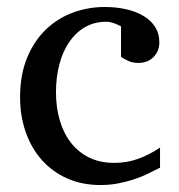

<svg xmlns="http://www.w3.org/2000/svg" viewBox="-20 -514 510 546"><path d="M435.1 -37.1Q418 -28.3 399.2 -19.3Q380.4 -10.3 359.1 -3.4Q337.9 3.4 314.7 7.8Q291.5 12.2 266.1 12.2Q213.4 12.2 171.1 -6.6Q128.9 -25.4 99.1 -58.8Q69.3 -92.3 53.2 -138.2Q37.1 -184.1 37.1 -237.8Q37.1 -300.8 56.6 -348.6Q76.2 -396.5 109.4 -429Q142.6 -461.4 186.3 -477.8Q230 -494.1 277.8 -494.1Q311 -494.1 339.4 -487.5Q367.7 -481 388.7 -468.3Q409.7 -455.6 421.4 -437Q433.1 -418.5 433.1 -394Q433.1 -379.4 428 -368.4Q422.9 -357.4 414.6 -349.9Q406.2 -342.3 395.8 -338.6Q385.3 -335 374 -335Q357.4 -335 345.2 -340.6Q333 -346.2 324.2 -352.1V-439Q313.5 -444.8 302.7 -448.5Q292 -452.1 282.2 -452.1Q248.5 -452.1 222.2 -437Q195.8 -421.9 177.2 -395Q158.7 -368.2 148.9 -331.3Q139.2 -294.4 139.2 -251Q139.2 -209.5 149.7 -172.9Q160.2 -136.2 180.9 -109.1Q201.7 -82 232.7 -66.4Q263.7 -50.8 305.2 -50.8Q339.8 -50.8 371.3 -61.8Q402.8 -72.8 435.1 -94.2Z"/></svg>

Font: Charis SIL CyrE
Style: Regular
Weight: 400
Foundry: SIL International
Version: Version 5.000